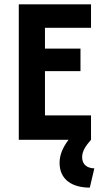

<svg xmlns="http://www.w3.org/2000/svg" viewBox="-20 -645 478 886"><path d="M394.4 220.8 415.3 131.9C383.3 131.2 359 115.3 359 80.6C359 51.4 376.4 27.1 400 0V-112.5H187.5V-316.7H351.4V-420.8H187.5V-516.7H400V-625H66.7V0H296.5C270.1 34.7 254.9 69.4 254.9 106.2C254.9 184.7 313.9 220.8 394.4 220.8Z"/></svg>

Font: Afacad
Style: Bold
Weight: 700
Designer: Kristian Moeller
Foundry: Dicotype
Version: Version 1.000